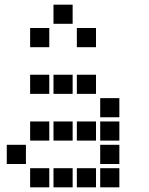

<svg xmlns="http://www.w3.org/2000/svg" viewBox="-20 -811 640 822"><path d="M210 -791Q209 -791 209 -791Q209 -791 209 -790V-710Q209 -709 209 -709Q209 -709 210 -709H290Q291 -709 291 -709Q291 -709 291 -710V-790Q291 -791 291 -791Q291 -791 290 -791ZM110 -691Q109 -691 109 -691Q109 -691 109 -690V-610Q109 -609 109 -609Q109 -609 110 -609H190Q191 -609 191 -609Q191 -609 191 -610V-690Q191 -691 191 -691Q191 -691 190 -691ZM310 -691Q309 -691 309 -691Q309 -691 309 -690V-610Q309 -609 309 -609Q309 -609 310 -609H390Q391 -609 391 -609Q391 -609 391 -610V-690Q391 -691 391 -691Q391 -691 390 -691ZM110 -491Q109 -491 109 -491Q109 -491 109 -490V-410Q109 -409 109 -409Q109 -409 110 -409H190Q191 -409 191 -409Q191 -409 191 -410V-490Q191 -491 191 -491Q191 -491 190 -491ZM210 -491Q209 -491 209 -491Q209 -491 209 -490V-410Q209 -409 209 -409Q209 -409 210 -409H290Q291 -409 291 -409Q291 -409 291 -410V-490Q291 -491 291 -491Q291 -491 290 -491ZM310 -491Q309 -491 309 -491Q309 -491 309 -490V-410Q309 -409 309 -409Q309 -409 310 -409H390Q391 -409 391 -409Q391 -409 391 -410V-490Q391 -491 391 -491Q391 -491 390 -491ZM410 -391Q409 -391 409 -391Q409 -391 409 -390V-310Q409 -309 409 -309Q409 -309 410 -309H490Q491 -309 491 -309Q491 -309 491 -310V-390Q491 -391 491 -391Q491 -391 490 -391ZM110 -291Q109 -291 109 -291Q109 -291 109 -290V-210Q109 -209 109 -209Q109 -209 110 -209H190Q191 -209 191 -209Q191 -209 191 -210V-290Q191 -291 191 -291Q191 -291 190 -291ZM210 -291Q209 -291 209 -291Q209 -291 209 -290V-210Q209 -209 209 -209Q209 -209 210 -209H290Q291 -209 291 -209Q291 -209 291 -210V-290Q291 -291 291 -291Q291 -291 290 -291ZM310 -291Q309 -291 309 -291Q309 -291 309 -290V-210Q309 -209 309 -209Q309 -209 310 -209H390Q391 -209 391 -209Q391 -209 391 -210V-290Q391 -291 391 -291Q391 -291 390 -291ZM410 -291Q409 -291 409 -291Q409 -291 409 -290V-210Q409 -209 409 -209Q409 -209 410 -209H490Q491 -209 491 -209Q491 -209 491 -210V-290Q491 -291 491 -291Q491 -291 490 -291ZM10 -191Q9 -191 9 -191Q9 -191 9 -190V-110Q9 -109 9 -109Q9 -109 10 -109H90Q91 -109 91 -109Q91 -109 91 -110V-190Q91 -191 91 -191Q91 -191 90 -191ZM410 -191Q409 -191 409 -191Q409 -191 409 -190V-110Q409 -109 409 -109Q409 -109 410 -109H490Q491 -109 491 -109Q491 -109 491 -110V-190Q491 -191 491 -191Q491 -191 490 -191ZM110 -91Q109 -91 109 -91Q109 -91 109 -90V-10Q109 -9 109 -9Q109 -9 110 -9H190Q191 -9 191 -9Q191 -9 191 -10V-90Q191 -91 191 -91Q191 -91 190 -91ZM210 -91Q209 -91 209 -91Q209 -91 209 -90V-10Q209 -9 209 -9Q209 -9 210 -9H290Q291 -9 291 -9Q291 -9 291 -10V-90Q291 -91 291 -91Q291 -91 290 -91ZM310 -91Q309 -91 309 -91Q309 -91 309 -90V-10Q309 -9 309 -9Q309 -9 310 -9H390Q391 -9 391 -9Q391 -9 391 -10V-90Q391 -91 391 -91Q391 -91 390 -91ZM410 -91Q409 -91 409 -91Q409 -91 409 -90V-10Q409 -9 409 -9Q409 -9 410 -9H490Q491 -9 491 -9Q491 -9 491 -10V-90Q491 -91 491 -91Q491 -91 490 -91Z"/></svg>

Font: Doto ExtraBold
Style: Regular
Weight: 800
Monospace: yes
Version: Version 1.000